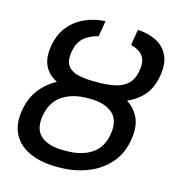

<svg xmlns="http://www.w3.org/2000/svg" viewBox="-110 -831 859 936"><g transform="rotate(15 319.0 -363.5)"><path d="M333 -431.6H344.7Q419.9 -431.6 476.6 -407.7Q533.2 -383.8 561.8 -336.2Q590.3 -288.6 579.1 -217.3Q567.9 -141.1 523.7 -90.8Q479.5 -40.5 414.1 -15.4Q348.6 9.8 271.5 9.8H259.8Q184.1 9.8 127 -14.6Q69.8 -39.1 42 -88.6Q14.2 -138.2 26.9 -213.4Q39.1 -286.1 83 -334.5Q127 -382.8 192.1 -407.2Q257.3 -431.6 333 -431.6ZM332 -352.5H320.3Q243.7 -352.5 192.9 -317.9Q142.1 -283.2 130.4 -211.9Q119.1 -142.1 158 -109.1Q196.8 -76.2 273.4 -76.7H285.2Q361.3 -76.2 412.4 -109.1Q463.4 -142.1 474.6 -214.4Q485.8 -284.7 446.3 -318.6Q406.7 -352.5 332 -352.5ZM329.1 -439.5H349.6Q395 -439.5 433.1 -447.3Q471.2 -455.1 497.1 -479Q522.9 -502.9 530.3 -551.3Q537.6 -595.7 519.5 -621.1Q501.5 -646.5 457.5 -657.7L470.7 -737.3Q524.4 -734.9 564.9 -714.1Q605.5 -693.4 624.8 -653.3Q644 -613.3 634.3 -551.8Q622.6 -478 578.9 -436.5Q535.2 -395 471.7 -377.7Q408.2 -360.4 336.4 -360.4H316.4Q262.2 -360.4 215.8 -369.9Q169.4 -379.4 136.2 -401.1Q103 -422.9 88.1 -459.7Q73.2 -496.6 82.5 -551.8Q92.8 -613.3 125.7 -653.3Q158.7 -693.4 206.1 -714.1Q253.4 -734.9 307.1 -737.3L293.9 -657.7Q247.6 -647 220.7 -621.8Q193.8 -596.7 186 -549.8Q178.2 -502.4 196.3 -478.8Q214.4 -455.1 249.8 -447.3Q285.2 -439.5 329.1 -439.5Z"/></g></svg>

Font: Inter 18pt
Style: Italic
Weight: 400
Italic angle: -9.3988°
Designer: Rasmus Andersson
Foundry: rsms
Version: Version 4.001;git-66647c0bb